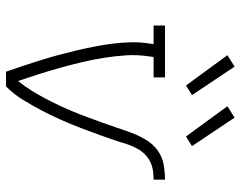

<svg xmlns="http://www.w3.org/2000/svg" viewBox="-101 -701 802 640"><g transform="rotate(90 300.0 -381.0)"><path d="M219 0Q209 -28 199.5 -57Q190 -86 181 -114.5Q172 -143 164 -172.5Q156 -202 149 -231.5Q142 -261 136 -291Q130 -321 126 -351.5Q122 -382 121 -413.5Q120 -445 125 -477L127 -492H65V-530H238V-492H170L168 -477Q162 -438 164.5 -400Q167 -362 173 -325Q179 -288 187.5 -252Q196 -216 206 -180.5Q216 -145 227 -110Q238 -75 250 -40Q267 -61 281 -83.5Q295 -106 307.5 -129.5Q320 -153 331 -176.5Q342 -200 352 -224Q362 -248 371 -272.5Q380 -297 389 -321.5Q398 -346 406 -370.5Q414 -395 423 -419Q432 -443 446 -466.5Q460 -490 481.5 -505.5Q503 -521 528.5 -525.5Q554 -530 579 -530V-492Q565 -492 550 -490Q535 -488 521 -481.5Q507 -475 495.5 -464Q484 -453 476.5 -439.5Q469 -426 463.5 -411.5Q458 -397 454 -382V-381Q443 -348 431 -315Q419 -282 406.5 -249Q394 -216 379.5 -183.5Q365 -151 348.5 -119.5Q332 -88 313 -57Q294 -26 268 0ZM435 -600 334 -738 372 -762 467 -620ZM265 -600 164 -738 202 -762 297 -620Z"/></g></svg>

Font: Iosevka Curly Slab XLtEx
Style: Italic
Weight: 200
Width: 7
Italic angle: -9°
Monospace: yes
Designer: Belleve Invis
Foundry: Belleve Invis
Version: Version 11.1.0; ttfautohint (v1.8.3)